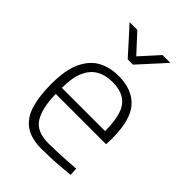

<svg xmlns="http://www.w3.org/2000/svg" viewBox="-217 -830 936 936"><g transform="rotate(45 251.5 -361.5)"><path d="M247 9Q173 9 131 -21Q89 -51 72 -109Q55 -167 55 -249Q55 -347 82 -403.5Q109 -460 154.5 -484.5Q200 -509 260 -509Q354 -509 403.5 -454Q453 -399 453 -271L452 -230H105Q106 -135 137 -84.5Q168 -34 250 -34Q277 -34 310 -35.5Q343 -37 376 -39Q409 -41 433 -43L435 -2Q411 0 377.5 3Q344 6 309.5 7.5Q275 9 247 9ZM105 -272H403Q403 -380 368.5 -423.5Q334 -467 260 -467Q212 -467 177.5 -447.5Q143 -428 124 -385.5Q105 -343 105 -272ZM234 -597 112 -732H165L253 -637L339 -732H393L270 -597Z"/></g></svg>

Font: Cairo Play Light
Style: Regular
Weight: 300
Version: Version 3.119